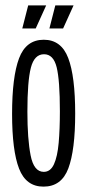

<svg xmlns="http://www.w3.org/2000/svg" viewBox="-20 -685 325 715"><path d="M142 10Q77 10 51 -57Q25 -124 25 -261Q25 -399 51 -468Q77 -537 143 -537Q208 -537 234 -469Q260 -401 260 -262Q260 -126 234.5 -58Q209 10 142 10ZM143 -45Q168 -45 181 -73.5Q194 -102 198.5 -153Q203 -204 203 -271Q203 -386 191 -434.5Q179 -483 144 -483Q108 -483 95 -433Q82 -383 82 -269Q82 -168 94 -106.5Q106 -45 143 -45ZM113 -579H63L85 -665H152ZM215 -579H164L186 -665H254Z"/></svg>

Font: Bricolage Grotesque 48pt Condensed ExtraLight
Style: Regular
Weight: 200
Width: 3
Designer: Mathieu Triay
Foundry: Atelier Triay
Version: Version 1.000; ttfautohint (v1.8.4.7-5d5b);gftools[0.9.32]